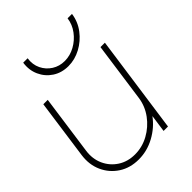

<svg xmlns="http://www.w3.org/2000/svg" viewBox="-215 -811 924 924"><g transform="rotate(-45 247.0 -348.5)"><path d="M-2.5 -196.5 40 -500H70L27.5 -196.5Q20.5 -147 39 -106.2Q57.5 -65.5 94.8 -41.2Q132 -17 181.5 -17Q231 -17 275.2 -41.2Q319.5 -65.5 349.5 -106.2Q379.5 -147 386.5 -196.5L429 -500H459L388.5 0H358.5L371 -88.5Q337.5 -43 286 -15Q234.5 13 177.5 13Q119.5 13 76 -15.2Q32.5 -43.5 11 -91Q-10.5 -138.5 -2.5 -196.5ZM255.5 -544Q210 -544 175.5 -566.5Q141 -589 123.8 -626.8Q106.5 -664.5 113 -710H143Q137.5 -671.5 152.5 -640.8Q167.5 -610 196 -592Q224.5 -574 260 -574Q297 -574 330.5 -592.5Q364 -611 387 -641.8Q410 -672.5 415 -710H445Q438.5 -663 410 -625.5Q381.5 -588 340.5 -566Q299.5 -544 255.5 -544Z"/></g></svg>

Font: Urbanist Thin
Style: Italic
Weight: 100
Italic angle: -8°
Designer: Corey Hu
Foundry: Corey Hu
Version: Version 1.321; ttfautohint (v1.8.4.7-5d5b)